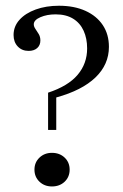

<svg xmlns="http://www.w3.org/2000/svg" viewBox="-20 -651 436 682"><path d="M150.8 -189.5V-321.8Q221.8 -345.2 255.6 -385.1Q289.5 -425 289.5 -479Q289.5 -514.5 277 -541.9Q264.5 -569.4 239.5 -584.7Q214.5 -600 177.4 -600Q146.8 -600 123.4 -589.9Q100 -579.8 100 -564.5Q100 -556.5 106 -548Q112.1 -539.5 117.7 -529.8Q123.4 -520.2 123.4 -507.3Q123.4 -490.3 112.1 -480.2Q100.8 -470.2 81.5 -470.2Q58.1 -470.2 43.1 -485.9Q28.2 -501.6 28.2 -526.6Q28.2 -557.3 49.2 -580.6Q70.2 -604 106.9 -617.3Q143.5 -630.6 189.5 -630.6Q243.5 -630.6 283.5 -612.5Q323.4 -594.4 345.2 -561.7Q366.9 -529 366.9 -484.7Q366.9 -421.8 319 -375.8Q271 -329.8 179.8 -304.8V-189.5ZM164.5 11.3Q137.9 11.3 120.2 -5.6Q102.4 -22.6 102.4 -48.4Q102.4 -74.2 120.2 -91.1Q137.9 -108.1 164.5 -108.1Q191.9 -108.1 209.7 -91.1Q227.4 -74.2 227.4 -48.4Q227.4 -22.6 209.7 -5.6Q191.9 11.3 164.5 11.3Z"/></svg>

Font: Playfair 5pt SemiExpanded Light
Style: Regular
Weight: 400
Version: Version 2.203